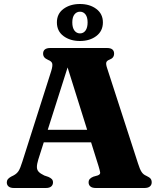

<svg xmlns="http://www.w3.org/2000/svg" viewBox="-20 -940 800 960"><path d="M176 -291H469L470.5 -228.5H173.5ZM245 -28Q245 -15.5 236.2 -7.8Q227.5 0 209 0H50Q32 0 23 -7.5Q14 -15 14 -28Q14 -37 18.8 -43.5Q23.5 -50 35 -56.5L48 -63Q64 -71.5 72.8 -85Q81.5 -98.5 92 -132.5L236 -584.5Q244 -610.5 241.2 -622Q238.5 -633.5 220.5 -640.5Q207 -646.5 201.2 -654Q195.5 -661.5 195.5 -672Q195.5 -685.5 204.5 -692.8Q213.5 -700 232 -700H514.5Q533 -700 541.8 -692.8Q550.5 -685.5 550.5 -672Q550.5 -661 544.8 -653.5Q539 -646 527 -641.5Q514 -636.5 511.5 -627.8Q509 -619 515.5 -599.5L670 -123Q679 -94 687.8 -80.5Q696.5 -67 711.5 -61Q727.5 -53.5 733 -46.5Q738.5 -39.5 738.5 -28Q738.5 -15.5 729.5 -7.8Q720.5 0 702 0H459.5Q440.5 0 431.8 -7.8Q423 -15.5 423 -28Q423 -38.5 428.8 -45Q434.5 -51.5 446.5 -56.5L469 -63Q482 -68 480.8 -77.5Q479.5 -87 473 -108.5L310.5 -626.5L329.5 -639L171.5 -142.5Q164.5 -119.5 164.5 -105Q164.5 -90.5 173.5 -81Q182.5 -71.5 201.5 -62.5L222 -55.5Q232.5 -51 238.8 -44.8Q245 -38.5 245 -28ZM379.5 -735Q331 -735 297.8 -759.5Q264.5 -784 264.5 -828Q264.5 -871.5 297.8 -895.8Q331 -920 379.5 -920Q429 -920 461.8 -895.2Q494.5 -870.5 494.5 -828Q494.5 -785 461.8 -760Q429 -735 379.5 -735ZM380 -881.5Q363 -881.5 352.2 -867.8Q341.5 -854 341.5 -828Q341.5 -801.5 352.2 -787.2Q363 -773 380 -773Q397.5 -773 407.8 -787.5Q418 -802 418 -828Q418 -854 407.5 -867.8Q397 -881.5 380 -881.5Z"/></svg>

Font: Fraunces
Style: Bold
Weight: 700
Version: Version 1.000;[b76b70a41]